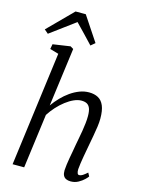

<svg xmlns="http://www.w3.org/2000/svg" viewBox="-150 -1122 900 1217"><g transform="rotate(15 300.0 -514.0)"><path d="M437.5 10Q419.5 10 407 4Q394.5 -2 388.2 -14.8Q382 -27.5 382.5 -48.5Q383.5 -65 386.2 -86.5Q389 -108 393.2 -131.5Q397.5 -155 401.8 -178.5Q406 -202 409.5 -223Q413.5 -245 418.2 -269.5Q423 -294 427.2 -319.8Q431.5 -345.5 434.2 -370.5Q437 -395.5 437 -417.5Q437 -450.5 429.8 -468.8Q422.5 -487 408.5 -494.8Q394.5 -502.5 372.5 -502.5Q349.5 -502.5 323.5 -491Q297.5 -479.5 270.8 -459Q244 -438.5 220 -412Q196 -385.5 177.5 -356.5L130.5 0H54.5L153 -751L96 -767.5L102 -800L216.5 -817L236.5 -805L185.5 -421Q205.5 -449.5 230.8 -475.8Q256 -502 284.5 -522Q313 -542 343.8 -553.8Q374.5 -565.5 406 -565.5Q440.5 -565.5 465.5 -552Q490.5 -538.5 503.8 -507.2Q517 -476 517 -422.5Q517 -399.5 512.8 -368.8Q508.5 -338 502.5 -305.8Q496.5 -273.5 491.5 -246Q488 -227 484 -205Q480 -183 476 -160.5Q472 -138 469 -116.8Q466 -95.5 464.5 -77.5Q464 -60.5 467.8 -51.5Q471.5 -42.5 479.5 -42.5Q490.5 -42.5 502.2 -50Q514 -57.5 531.5 -73L543.5 -50.5Q539.5 -44 524.8 -29.5Q510 -15 487.5 -2.5Q465 10 437.5 10ZM30.5 -878.5 189.5 -1038.5H256.5L363.5 -877.5L336 -854.5Q307 -885 277.8 -916Q248.5 -947 219 -977Q178 -947 137.8 -917Q97.5 -887 56 -856.5Z"/></g></svg>

Font: Merriweather 24pt Light
Style: Italic
Weight: 300
Italic angle: -7.8°
Version: Version 2.101